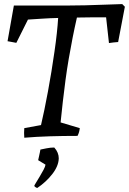

<svg xmlns="http://www.w3.org/2000/svg" viewBox="-20 -667 632 941"><path d="M99 8Q98 -4 98 -15.5Q98 -27 99 -39L181 -54Q189 -87 197.5 -129Q206 -171 215 -218.5Q224 -266 232 -316Q240 -366 247 -414Q254 -462 258.5 -504Q263 -546 265 -579Q224 -578 186.5 -575.5Q149 -573 117 -571L60 -457Q50 -459 39 -461Q28 -463 17 -465L48 -640H320Q352 -640 397.5 -641Q443 -642 491 -644Q539 -646 579 -647L592 -634L559 -461Q548 -460 536.5 -459Q525 -458 514 -456L500 -582Q466 -582 429.5 -582Q393 -582 357 -581Q346 -533 336 -482.5Q326 -432 317 -379.5Q308 -327 301 -274.5Q294 -222 288 -169.5Q282 -117 277 -67L371 -39Q370 -29 367.5 -20Q365 -11 360 -1Q290 -1 224 1Q158 3 99 8ZM163 254Q159 254 153.5 250Q148 246 148 244Q148 242 156 229Q164 216 174.5 198.5Q185 181 193.5 165Q202 149 203 140L167 118Q168 114 170.5 102.5Q173 91 175.5 79.5Q178 68 178 66Q188 64 207.5 60Q227 56 246 56Q257 68 262.5 81.5Q268 95 268 109Q267 147 236 186.5Q205 226 163 254Z"/></svg>

Font: Labrada
Style: Italic
Weight: 400
Italic angle: -7°
Designer: Mercedes Jáuregui
Foundry: Omnibus-Type Team
Version: Version 1.000